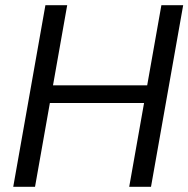

<svg xmlns="http://www.w3.org/2000/svg" viewBox="-20 -720 726 740"><path d="M478 0 602 -700H686L562 0ZM31 0 155 -700H239L115 0ZM156 -323 168 -391H568L556 -323Z"/></svg>

Font: DM Sans 11pt
Style: Italic
Weight: 400
Italic angle: -10°
Version: Version 4.004;gftools[0.9.30]